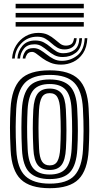

<svg xmlns="http://www.w3.org/2000/svg" viewBox="-20 -980 522 1010"><path d="M241.5 10Q137.8 10 89.5 -36.5Q41.2 -83 35.8 -190.8Q32.5 -257 32.5 -307.5Q32.5 -358 35.5 -410Q41.5 -514 87.6 -562Q133.8 -610 241.5 -610Q346 -610 393.4 -563.1Q440.8 -516.2 446.2 -410Q449.8 -342 449.5 -291.4Q449.2 -240.8 446.5 -191Q440.5 -84.5 393.5 -37.2Q346.5 10 241.5 10ZM241.5 -14Q333.2 -14 372.2 -57.1Q411.2 -100.2 416.5 -192.8Q419.2 -242 419.5 -290.4Q419.8 -338.8 416.2 -408.8Q411.5 -502.5 371.1 -544.2Q330.8 -586 241.5 -586Q150.5 -586 110.6 -543.8Q70.8 -501.5 65.5 -408.2Q63 -362.5 62.5 -312.9Q62 -263.2 65.8 -191.2Q70.8 -93.5 113.5 -53.8Q156.2 -14 241.5 -14ZM241.5 -38Q171.5 -38 135.6 -72.5Q99.8 -107 95.5 -194.2Q92.5 -254.2 92.6 -307.6Q92.8 -361 95.2 -405.2Q100 -487 132.8 -524.5Q165.5 -562 241.5 -562Q312.8 -562 347.4 -527Q382 -492 386.2 -408.2Q389.8 -341.2 389.6 -291.4Q389.5 -241.5 386.8 -195.8Q382 -111 348.5 -74.5Q315 -38 241.5 -38ZM241.5 -62Q299.2 -62 326 -93.2Q352.8 -124.5 356.8 -196.8Q359.2 -238 359.5 -289.4Q359.8 -340.8 356.5 -405Q353 -477.2 325.6 -507.6Q298.2 -538 241.5 -538Q183.2 -538 156.4 -507Q129.5 -476 125.2 -404.2Q123 -364.5 122.6 -312.9Q122.2 -261.2 125.5 -195.5Q129.2 -122.5 157 -92.2Q184.8 -62 241.5 -62ZM241.5 -86Q199.2 -86 178.9 -111.5Q158.5 -137 155.5 -197Q152.5 -256 152.5 -304.4Q152.5 -352.8 155.2 -403Q158.8 -462.5 178.6 -488.2Q198.5 -514 241.5 -514Q282.2 -514 302.9 -489.4Q323.5 -464.8 326.5 -404Q329.5 -343.8 329.5 -293.6Q329.5 -243.5 326.8 -198Q323.5 -138 303.6 -112Q283.8 -86 241.5 -86ZM241.5 -110Q269.8 -110 282 -131.9Q294.2 -153.8 296.8 -199.5Q299.2 -242 299.5 -289.8Q299.8 -337.5 296.5 -402.5Q294.5 -446.5 282.2 -468.2Q270 -490 241.5 -490Q212.8 -490 200.4 -468.5Q188 -447 185.2 -401.5Q182.5 -353.5 182.5 -307.5Q182.5 -261.5 185.5 -198Q187.8 -151.2 200.9 -130.6Q214 -110 241.5 -110ZM43.5 -672.2Q46 -710.8 64.9 -741.2Q83.8 -771.8 114.2 -789.4Q144.8 -807 181.5 -807Q211.5 -807 231.9 -796.9Q252.2 -786.8 267.5 -773.5Q282.8 -760.2 296.4 -750.1Q310 -740 326.5 -740Q342.8 -740 354.5 -747.2Q366.2 -754.5 369.5 -779.2H383.5Q380.8 -746 362.9 -733Q345 -720 320.2 -720Q296.8 -720 280.4 -730.1Q264 -740.2 249.6 -753.5Q235.2 -766.8 218.2 -776.9Q201.2 -787 176 -787Q127 -787 93.8 -753.6Q60.5 -720.2 57.5 -672.2ZM71.5 -672.2Q74 -710.8 97.9 -738.9Q121.8 -767 165.2 -767Q191.8 -767 210.5 -756.9Q229.2 -746.8 244.6 -733.5Q260 -720.2 275.9 -710.1Q291.8 -700 312.5 -700Q348 -700 371.8 -717.6Q395.5 -735.2 397.5 -779.2H411.5Q409 -725.8 379.6 -702.9Q350.2 -680 310 -680Q284.5 -680 265.6 -690.1Q246.8 -700.2 230.8 -713.5Q214.8 -726.8 198.5 -736.9Q182.2 -747 162 -747Q124.2 -747 105.9 -724.1Q87.5 -701.2 85.5 -672.2ZM99.5 -672.2Q100.8 -691.5 112.8 -709.2Q124.8 -727 156 -727Q175.2 -727 192 -716.9Q208.8 -706.8 225.5 -693.5Q242.2 -680.2 261.5 -670.1Q280.8 -660 305.2 -660Q350.2 -660 386.4 -688Q422.5 -716 425.5 -779.2H439.5Q437.2 -730.8 416.8 -699.9Q396.2 -669 365.5 -654.5Q334.8 -640 301.5 -640Q269.8 -640 245.5 -650.1Q221.2 -660.2 203.2 -673.5Q185.2 -686.8 172.1 -696.9Q159 -707 149.5 -707Q130.5 -707 122.2 -694.4Q114 -681.8 113.5 -672.2ZM420.8 -936H62.2V-960H420.8ZM420.8 -888H62.2V-912H420.8ZM420.8 -840H62.2V-864H420.8Z"/></svg>

Font: Big Shoulders Inline Display Black
Style: Regular
Weight: 900
Designer: Patric King
Foundry: XO Type Co
Version: Version 1.000